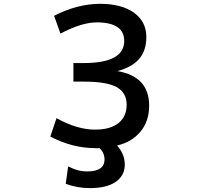

<svg xmlns="http://www.w3.org/2000/svg" viewBox="-20 -761 1040 1000"><path d="M629.9 95.7Q629.9 153.3 583 186Q536.1 218.8 447.3 218.8Q382.8 218.8 322.3 196.3L335 105.5Q386.7 132.8 435.5 131.8Q523.4 131.8 524.4 70.3Q524.4 36.1 499 10.7H479.5Q356.4 10.7 242.2 -49.8L274.4 -145.5Q381.8 -85.9 474.6 -85.9Q554.7 -85.9 597.2 -120.1Q639.6 -154.3 639.6 -215.8Q639.6 -277.3 588.9 -306.6Q538.1 -335.9 416 -335.9H362.3V-432.6H416Q627 -432.6 627 -547.9Q627 -643.6 485.4 -644.5Q404.3 -644.5 294.9 -585.9L261.7 -678.7Q380.9 -740.2 500 -741.2Q613.3 -741.2 677.7 -694.8Q742.2 -648.4 742.2 -568.4Q742.2 -496.1 703.1 -452.1Q666 -411.1 591.8 -390.6Q756.8 -362.3 756.8 -210.9Q756.8 -129.9 711.9 -75.7Q667 -21.5 589.8 -2.9Q629.9 42 629.9 95.7Z"/></svg>

Font: GenEi Gothic M SemiBold
Style: Regular
Weight: 500
Designer: o_tamon (Modified); [Source Han Sans]
Ryoko NISHIZUKA  (kana & ideographs); Paul D. Hunt (Latin, Greek & Cyrillic); Wenl
Version: Version 1.1a;Original Version 1.004